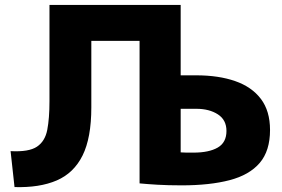

<svg xmlns="http://www.w3.org/2000/svg" viewBox="-20 -748 1147 780"><path d="M39 12 23 -134Q97 -130 130 -152Q163 -174 172 -220.5Q181 -267 181 -337V-728H714V-442H777Q868 -442 935.5 -418.5Q1003 -395 1040 -346Q1077 -297 1077 -220Q1077 -135 1035 -86Q993 -37 912.5 -16Q832 5 718 5Q663 5 620.5 2.5Q578 0 547 -3V-582H351V-312Q351 -188 315.5 -116.5Q280 -45 210.5 -15Q141 15 39 12ZM766 -128Q829 -128 864.5 -148.5Q900 -169 900 -216Q900 -261 865 -283.5Q830 -306 778 -306H714V-129Q728 -128 737.5 -128Q747 -128 766 -128Z"/></svg>

Font: Murecho
Style: Bold
Weight: 700
Designer: Neil Summerour
Foundry: Positype
Version: Version 1.010; ttfautohint (v1.8.3)